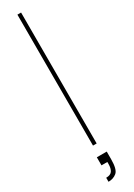

<svg xmlns="http://www.w3.org/2000/svg" viewBox="-242 -719 633 908"><g transform="rotate(-30 74.0 -265.0)"><path d="M64 0V-715H84V0ZM42 185V163Q66 163 75 149.5Q84 136 84 113V101H52V57H106Q106 69 106 80Q106 91 106 99Q106 154 87.5 169.5Q69 185 42 185Z"/></g></svg>

Font: DM Sans 28pt Thin
Style: Regular
Weight: 250
Version: Version 4.004;gftools[0.9.30]